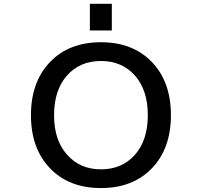

<svg xmlns="http://www.w3.org/2000/svg" viewBox="-20 -959 1040 990"><path d="M325.2 -162.1Q391.6 -85.9 500.5 -85.9Q609.4 -85.9 675.8 -161.1Q742.2 -236.3 742.2 -365.2Q742.2 -494.1 675.8 -569.3Q609.4 -644.5 500.5 -644.5Q391.6 -644.5 325.2 -569.3Q258.8 -494.1 258.8 -365.2Q258.8 -236.3 325.2 -162.1ZM238.3 -639.6Q335.9 -741.2 500.5 -741.2Q665 -741.2 763.2 -639.2Q861.3 -537.1 861.3 -365.2Q861.3 -193.4 763.2 -91.3Q665 10.7 500.5 10.7Q335.9 10.7 237.8 -91.3Q139.6 -193.4 139.6 -365.2Q139.6 -537.1 238.3 -639.6ZM443.4 -801.8V-939.5H556.6V-801.8Z"/></svg>

Font: GenEi Gothic M SemiBold
Style: Regular
Weight: 500
Designer: o_tamon (Modified); [Source Han Sans]
Ryoko NISHIZUKA  (kana & ideographs); Paul D. Hunt (Latin, Greek & Cyrillic); Wenl
Version: Version 1.1a;Original Version 1.004